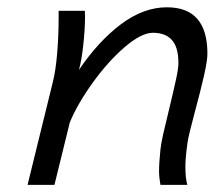

<svg xmlns="http://www.w3.org/2000/svg" viewBox="-20 -517 609 537"><path d="M424.8 -34.7Q424.8 -62 428.7 -98.6Q430.2 -113.8 436 -140.1Q441.9 -166.5 453.1 -211.9Q466.8 -269 472.9 -297.6Q479 -326.2 479 -340.8Q479 -384.8 460.9 -405Q442.9 -425.3 407.7 -425.3Q375.5 -425.3 329.1 -385.5Q282.7 -345.7 240 -286.6Q197.3 -227.5 175.3 -174.8L132.3 0H57.1L127.9 -288.1Q135.7 -318.8 139.9 -367.9Q144 -417 144 -469.2V-486.8H217.3L217.8 -471.2Q217.8 -435.5 212.9 -391.1Q208 -346.7 200.7 -321.3Q253.9 -400.4 317.4 -448.5Q380.9 -496.6 446.8 -496.6Q560.1 -496.6 560.1 -367.2Q560.1 -347.2 550.5 -305.2Q541 -263.2 524.4 -201.7Q517.1 -174.3 511.2 -150.4Q505.4 -126.5 504.4 -117.7Q498.5 -75.2 498.5 -51.8Q498.5 -18.1 503.9 0H428.7Q424.8 -23.4 424.8 -34.7Z"/></svg>

Font: Lesson One Light
Style: Italic
Weight: 300
Italic angle: -14°
Designer: But Ko, Victor Gaultney, Annie Olsen, Julie Remington, Don Collingsworth, Eric Hays, Becca Hirsbrunner
Version: Version 1.100